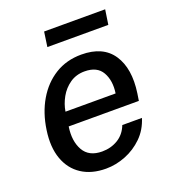

<svg xmlns="http://www.w3.org/2000/svg" viewBox="-128 -784 801 891"><g transform="rotate(-20 272.0 -338.0)"><path d="M244.5 10Q173.5 10 124.8 -21.8Q76 -53.5 54.8 -112.5Q33.5 -171.5 45.5 -253Q57 -333.5 93.2 -395.2Q129.5 -457 186 -492Q242.5 -527 316 -527Q423 -527 469.8 -456.8Q516.5 -386.5 499.5 -269L494 -233.5H147.5Q137 -164 163.2 -117.5Q189.5 -71 254.5 -71Q298 -71 332.8 -92Q367.5 -113 383.5 -154.5H480.5Q464 -101 426.8 -64.5Q389.5 -28 341.5 -9Q293.5 10 244.5 10ZM157 -303H404.5Q413.5 -364 389.5 -406.2Q365.5 -448.5 303.5 -448.5Q262 -448.5 231 -427Q200 -405.5 181.2 -372Q162.5 -338.5 157 -303ZM180.5 -613.5 191 -686.5H492.5L481.5 -613.5Z"/></g></svg>

Font: Public Sans Medium
Style: Italic
Weight: 500
Italic angle: -8°
Designer: The Public Sans project authors (U.S. Web Design System). Libre Franklin designed by Pablo Impallari and Rodrigo Fuenzal
Version: Version 1.007; ttfautohint (v1.8.1) -l 8 -r 50 -G 200 -x 14 